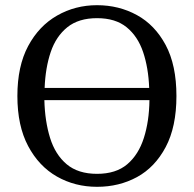

<svg xmlns="http://www.w3.org/2000/svg" viewBox="-20 -705 747 740"><path d="M354 -635Q283 -635 239.5 -600Q196 -565 175.5 -504.5Q155 -444 152 -366H555Q552 -444 531.5 -504.5Q511 -565 468 -600Q425 -635 354 -635ZM354 -685Q438 -685 507.5 -647Q577 -609 618.5 -531.5Q660 -454 660 -335Q660 -216 618.5 -138Q577 -60 508 -22.5Q439 15 354 15Q269 15 199.5 -24.5Q130 -64 88.5 -142Q47 -220 47 -335Q47 -450 88.5 -527.5Q130 -605 200 -645Q270 -685 354 -685ZM354 -35Q427 -35 470.5 -72Q514 -109 534.5 -173.5Q555 -238 556 -319H151Q153 -238 173 -173.5Q193 -109 237 -72Q281 -35 354 -35Z"/></svg>

Font: Source Serif 4
Style: Regular
Weight: 400
Designer: Frank Grießhammer
Foundry: Adobe
Version: Version 4.005;hotconv 1.1.0;makeotfexe 2.6.0